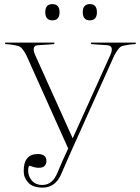

<svg xmlns="http://www.w3.org/2000/svg" viewBox="-20 -709 665 913"><path d="M106.4 -443.8Q97.7 -462.4 87.2 -475.1Q76.7 -487.8 66.9 -490.2Q54.2 -493.7 38.6 -496.1Q22.9 -498.5 4.4 -499.5V-506.3H238.3V-499.5Q231.9 -499 223.1 -498.3Q214.4 -497.6 207.5 -497.1Q196.8 -496.1 184.8 -495.6Q172.9 -495.1 161.6 -494.1Q140.1 -493.7 140.1 -473.6Q140.1 -464.4 145.5 -451.2Q191.4 -349.6 235.6 -251.2Q279.8 -152.8 325.7 -51.3Q370.1 -149.4 416 -251.2Q461.9 -353 506.3 -451.2Q511.7 -464.4 511.7 -473.6Q511.7 -492.7 489.7 -494.1Q477.5 -495.1 466.3 -495.6Q455.1 -496.1 443.8 -497.1Q437 -497.6 428 -498.3Q418.9 -499 413.1 -499.5V-506.3H625.5V-499.5Q606.4 -498.5 590.3 -496.1Q574.2 -493.7 561.5 -490.2Q552.2 -487.8 542 -474.6Q531.7 -461.4 522.9 -443.8Q471.2 -329.1 417.5 -210Q363.8 -90.8 312.5 23.9Q299.3 52.7 271.5 117.7Q244.1 183.1 182.6 183.1Q135.7 182.6 115.2 160.2Q92.8 136.2 92.8 106.4Q91.3 22.9 161.6 23.4Q201.2 24.4 200.7 57.1Q199.7 88.9 164.1 88.9Q154.3 88.9 144.3 86.4Q134.3 84 125 80.1Q113.8 75.7 113.8 102.5Q113.8 128.9 131.3 149.4Q149.9 171.4 183.1 170.4Q230 169.9 253.4 111.8Q265.6 82.5 278.1 54.2Q290.5 25.9 304.2 -2.9ZM229 -612.3Q195.3 -612.3 195.3 -650.9Q195.3 -689.5 229 -689.5Q263.2 -689.5 263.2 -650.9Q263.2 -612.3 229 -612.3ZM407.2 -612.3Q373.5 -612.3 373.5 -650.9Q373.5 -689.5 407.2 -689.5Q440.9 -689.5 440.9 -650.9Q440.9 -612.3 407.2 -612.3Z"/></svg>

Font: Tartlers End
Style: Regular
Weight: 200
Designer: Peter Wiegel
Foundry: Peter Wiegel
Version: Version 1.000 2013 initial release